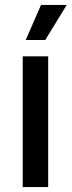

<svg xmlns="http://www.w3.org/2000/svg" viewBox="-20 -757 290 777"><path d="M72 0V-529H175V0ZM84 -595 146 -737H250L163 -595Z"/></svg>

Font: Mona Sans Medium
Style: Regular
Weight: 500
Designer: Deni Anggara
Foundry: GitHub
Version: Version 2.000;Glyphs 3.2.3 (3260)